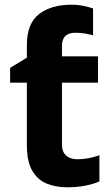

<svg xmlns="http://www.w3.org/2000/svg" viewBox="-20 -785 474 815"><path d="M283 -765Q312 -765 336.5 -759.5Q361 -754 375 -749V-635Q362 -639 342 -642.5Q322 -646 300 -646Q243 -646 243 -590V-546H396V-434H243V-171Q243 -140 261 -124.5Q279 -109 308 -109Q333 -109 356 -113.5Q379 -118 402 -126V-15Q378 -4 342.5 3Q307 10 265 10Q216 10 177.5 -6Q139 -22 116.5 -61Q94 -100 94 -171V-434H23V-497L94 -540V-593Q94 -685 145.5 -725Q197 -765 283 -765Z"/></svg>

Font: Noto Sans
Style: Bold
Weight: 700
Designer: Monotype Design Team
Foundry: Monotype Imaging Inc.
Version: Version 2.000;GOOG;noto-source:20170915:90ef993387c0; ttfaut